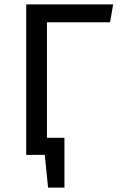

<svg xmlns="http://www.w3.org/2000/svg" viewBox="-20 -709 548 879"><path d="M195 -607V-78H275V150H200L185 0H100V-689H498L484 -607Z"/></svg>

Font: Fira GO
Style: Regular
Weight: 400
Designer: Carrois Corporate
Foundry: Carrois Corporate GbR
Version: Version 0.300